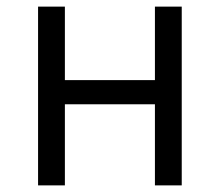

<svg xmlns="http://www.w3.org/2000/svg" viewBox="-20 -560 664 580"><path d="M95 0H176V-245H448V0H529V-540H448V-318H176V-540H95Z"/></svg>

Font: Source Han Sans JP Normal
Style: Regular
Weight: 350
Designer: Ryoko NISHIZUKA 西塚涼子 (kana, bopomofo & ideographs); Paul D. Hunt (Latin, Greek & Cyrillic); Sandoll Communications 산돌커뮤니
Foundry: Adobe
Version: Version 2.002;hotconv 1.0.116;makeotfexe 2.5.65601